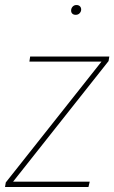

<svg xmlns="http://www.w3.org/2000/svg" viewBox="-30 -744 455 764"><path d="M402 -501 22 -21H327L322 0H-10L-7 -18L374 -499H87L90 -519H405ZM253 -702Q253 -711 259 -717.5Q265 -724 274 -724Q283 -724 288 -719Q293 -714 293 -706Q293 -698 287 -691.5Q281 -685 271 -685Q263 -685 258 -689.5Q253 -694 253 -702Z"/></svg>

Font: FiraGO Thin
Style: Italic
Weight: 100
Italic angle: -8°
Designer: bBox Type GmbH
Foundry: bBox Type GmbH
Version: Version 1.001